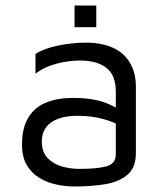

<svg xmlns="http://www.w3.org/2000/svg" viewBox="-20 -663 594 698"><path d="M252 15Q219 15 185.5 8Q152 1 123.5 -16Q95 -33 77.5 -62.5Q60 -92 60 -137Q60 -199 83.5 -236.5Q107 -274 148.5 -290.5Q190 -307 244 -307Q285 -307 315 -302Q345 -297 368.5 -287.5Q392 -278 411 -266L425 -200Q402 -217 358.5 -229.5Q315 -242 263 -242Q200 -242 166 -218Q132 -194 132 -148Q132 -111 152.5 -89Q173 -67 204.5 -58Q236 -49 269 -49Q334 -49 367.5 -58.5Q401 -68 401 -102V-331Q401 -389 367 -416Q333 -443 270 -443Q230 -443 185.5 -431.5Q141 -420 109 -395V-467Q140 -487 192 -497.5Q244 -508 293 -508Q326 -508 354 -501.5Q382 -495 404 -482.5Q426 -470 441.5 -450.5Q457 -431 465.5 -405.5Q474 -380 474 -348V-106Q474 -53 442.5 -27Q411 -1 360.5 7Q310 15 252 15ZM251 -564V-643H330V-564Z"/></svg>

Font: Maven Pro
Style: Regular
Weight: 400
Designer: Joe Prince
Foundry: Joe Prince
Version: Version 2.103